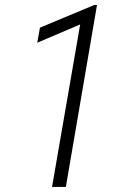

<svg xmlns="http://www.w3.org/2000/svg" viewBox="-20 -733 517 753"><path d="M238.3 0H184.1L294.4 -637.2L126 -565.4L136.7 -624.5L349.6 -713.4H360.4Z"/></svg>

Font: TypoPRO Roboto
Style: Italic
Weight: 300
Italic angle: -12°
Designer: Google
Version: Version 2.136; 2016